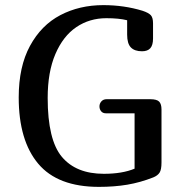

<svg xmlns="http://www.w3.org/2000/svg" viewBox="-20 -729 720 749"><path d="M476 -594V-650Q444 -658 395 -658Q329 -658 277.5 -623Q226 -588 196 -518Q166 -448 166 -347Q166 -183 221.5 -117Q277 -51 385 -51Q457 -51 505 -71V-287H393Q381 -287 374.5 -295Q368 -303 368 -314Q368 -325 375.5 -333.5Q383 -342 396 -342H566Q592 -342 601 -332.5Q610 -323 610 -302V-95Q610 -67 602.5 -55.5Q595 -44 578 -37Q527 -17 476.5 -8.5Q426 0 366 0Q205 0 129 -90.5Q53 -181 53 -349Q53 -469 97 -550Q141 -631 215.5 -670Q290 -709 383 -709Q464 -709 536 -687Q560 -679 568.5 -669.5Q577 -660 577 -638V-579Q577 -553 566.5 -541Q556 -529 534 -529Q505 -529 490.5 -544Q476 -559 476 -594Z"/></svg>

Font: Marmelad for Arash.Academy
Style: Regular
Weight: 400
Designer: Manvel Shmavonyan
Foundry: Cyreal
Version: Version 1.110;Glyphs 3.2 (3202)